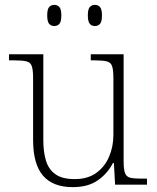

<svg xmlns="http://www.w3.org/2000/svg" viewBox="-20 -759 645 789"><path d="M279 10Q197 10 156.5 -37.5Q116 -85 116 -184V-439Q116 -472 110.5 -487.5Q105 -503 88 -507Q71 -511 38 -511H17V-536H158V-183Q158 -136 168.5 -100Q179 -64 207 -43.5Q235 -23 287 -23Q340 -23 375 -48Q410 -73 428 -114.5Q446 -156 446 -205V-438Q446 -472 440.5 -487.5Q435 -503 418 -507Q401 -511 368 -511H353V-536H488V-97Q488 -64 493.5 -48.5Q499 -33 514 -29Q529 -25 558 -25H584V0H453L448 -89H444Q422 -46 382 -18Q342 10 279 10ZM370 -652Q357 -652 349 -661Q341 -670 341 -696Q341 -721 349 -730Q357 -739 370 -739Q383 -739 391 -730Q399 -721 399 -696Q399 -670 391 -661Q383 -652 370 -652ZM203 -652Q190 -652 182 -661Q174 -670 174 -696Q174 -721 182 -730Q190 -739 203 -739Q216 -739 224 -730Q232 -721 232 -696Q232 -670 224 -661Q216 -652 203 -652Z"/></svg>

Font: Noto Serif Tamil ExtraLight
Style: Italic
Weight: 200
Italic angle: -12°
Designer: Indian Type Foundry, Tom Grace, and the Monotype Design Team
Foundry: Monotype Imaging Inc.
Version: Version 2.003; ttfautohint (v1.8.4.7-5d5b)